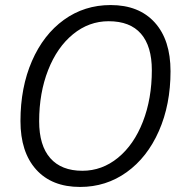

<svg xmlns="http://www.w3.org/2000/svg" viewBox="-20 -730 718 760"><path d="M61 -251Q61 -384 106.5 -488.5Q152 -593 233 -651.5Q314 -710 418 -710Q530 -710 592.5 -641Q655 -572 655 -448Q655 -316 609 -211.5Q563 -107 481.5 -48.5Q400 10 297 10Q185 10 123 -59Q61 -128 61 -251ZM581 -452Q581 -547 538 -596.5Q495 -646 410 -646Q332 -646 269 -594.5Q206 -543 170.5 -452.5Q135 -362 135 -250Q135 -154 179 -104Q223 -54 306 -54Q384 -54 447 -105.5Q510 -157 545.5 -248Q581 -339 581 -452Z"/></svg>

Font: Kodchasan
Style: Italic
Weight: 400
Italic angle: -10°
Version: Version 1.000; ttfautohint (v1.6)